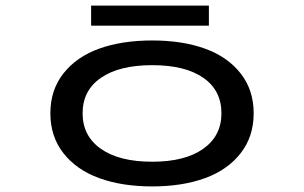

<svg xmlns="http://www.w3.org/2000/svg" viewBox="-20 -657 1090 688"><path d="M306.5 -637H728.5V-565H306.5ZM525.5 11Q417.5 11 336 -18.5Q254.5 -48 207.5 -107.8Q160.5 -167.5 160.5 -251Q160.5 -335 207.8 -394.5Q255 -454 336.2 -483Q417.5 -512 525.5 -512Q633 -512 714.2 -482.8Q795.5 -453.5 842.2 -394Q889 -334.5 889 -251Q889 -167.5 842.2 -107.8Q795.5 -48 714.2 -18.5Q633 11 525.5 11ZM525.5 -77.5Q643 -77.5 708.2 -123.8Q773.5 -170 773.5 -251Q773.5 -333 708.5 -378.2Q643.5 -423.5 525.5 -423.5Q407.5 -423.5 341.8 -378.2Q276 -333 276 -251Q276 -169.5 341.8 -123.5Q407.5 -77.5 525.5 -77.5Z"/></svg>

Font: League Mono Extended
Style: Regular
Weight: 400
Width: 9
Designer: Tyler Finck
Foundry: The League of Moveable Type / Tyler Finck
Version: Version 2.210